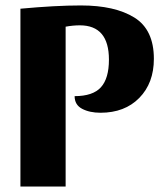

<svg xmlns="http://www.w3.org/2000/svg" viewBox="-20 -685 597 705"><path d="M349 -271Q309 -271 281.5 -285.5Q254 -300 254 -332Q321 -332 350.5 -364.5Q380 -397 380 -466Q380 -592 273 -592Q248 -592 221 -587V0H55V-653Q184 -665 277 -665Q402 -665 473.5 -620.5Q545 -576 545 -469Q545 -380 491.5 -325.5Q438 -271 349 -271Z"/></svg>

Font: Sansita
Style: Bold
Weight: 700
Designer: Pablo Cosgaya
Foundry: Omnibus-Type
Version: Version 1.006